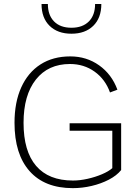

<svg xmlns="http://www.w3.org/2000/svg" viewBox="-20 -950 688 975"><path d="M333.5 -324.2H595.2V-86.4Q572.3 -58.1 532.7 -37.6Q493.2 -17.1 445.6 -5.9Q397.9 5.4 349.6 5.4Q207 5.4 130.4 -80.8Q53.7 -167 53.7 -326.2Q53.7 -430.7 87.9 -506.3Q122.1 -582 185.5 -622.8Q249 -663.6 336.9 -663.6Q419.4 -663.6 483.4 -618.2Q547.4 -572.8 576.2 -494.6L538.6 -480.5Q514.6 -547.4 460.4 -586.2Q406.2 -625 335.4 -625Q224.6 -625 162.1 -545.9Q99.6 -466.8 99.6 -326.2Q99.6 -182.1 163.3 -107.7Q227.1 -33.2 350.6 -33.2Q385.7 -33.2 424.8 -42Q463.9 -50.8 497.8 -65.2Q531.7 -79.6 550.3 -96.2V-286.1H333.5ZM494.6 -929.7Q494.6 -858.9 453.6 -818.8Q412.6 -778.8 342.8 -778.8Q272.9 -778.8 231.9 -818.8Q190.9 -858.9 190.9 -929.7H223.1Q223.1 -873 254.6 -841.1Q286.1 -809.1 342.8 -809.1Q399.4 -809.1 431.2 -841.1Q462.9 -873 462.9 -929.7Z"/></svg>

Font: Estedad-FD ExtraLight
Style: Regular
Weight: 200
Designer: Amin Abedi
Version: Version 7.3